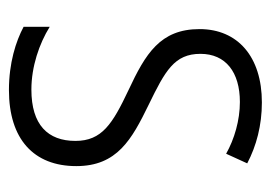

<svg xmlns="http://www.w3.org/2000/svg" viewBox="-106 -476 592 419"><g transform="rotate(90 189.5 -266.0)"><path d="M342 -137C342 -226 284 -258 208 -295C134 -331 97 -351 97 -408C97 -463 137 -494 202 -494C242 -494 283 -482 315 -464L336 -510C298 -530 253 -542 203 -542C103 -542 43 -489 43 -406C43 -320 97 -288 176 -251C250 -216 287 -193 287 -135C287 -75 252 -39 175 -39C125 -39 75 -56 38 -79V-22C70 -5 117 10 176 10C283 10 342 -44 342 -137Z"/></g></svg>

Font: Noto Sans Display SemiCondensed Light
Style: Regular
Weight: 300
Width: 4
Designer: Monotype Design Team
Foundry: Monotype Imaging Inc.
Version: Version 1.900